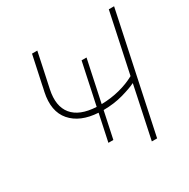

<svg xmlns="http://www.w3.org/2000/svg" viewBox="-161 -860 991 1007"><g transform="rotate(-30 335.0 -356.5)"><path d="M275 -107.5Q284.5 -151.5 293 -192Q301.5 -232.5 309 -267.5L309.5 -270Q201.5 -276.5 148.2 -338Q95 -399.5 118 -507Q120.5 -517.5 122.5 -527Q124.5 -536.5 126.5 -547Q136.5 -593 144.5 -631Q152.5 -669 162 -713H194Q184.5 -667 175.5 -625.2Q166.5 -583.5 156 -534L149.5 -503.5Q130 -411 172.5 -358.8Q215 -306.5 316 -301.5L335.5 -392.5Q343 -428 351.5 -468.2Q360 -508.5 369.5 -552.5H399.5Q390 -508.5 381.5 -468.2Q373 -428 365.5 -392.5L346 -301Q403 -302 455.5 -315.5Q508 -329 550.5 -352.5L576 -472.5Q590.5 -539.5 602.5 -597.2Q614.5 -655 627 -713H659Q646.5 -654.5 634.5 -597Q622.5 -539.5 608 -472L558.5 -238.5Q544.5 -173 532.8 -117Q521 -61 508 0H476Q489 -61 500.8 -117Q512.5 -173 526.5 -238.5L542.5 -315Q512 -300 458.2 -284.8Q404.5 -269.5 339.5 -269L339 -267.5Q331.5 -232.5 323 -192Q314.5 -151.5 305 -107.5Z"/></g></svg>

Font: Commissioner Thin
Style: Italic
Weight: 100
Italic angle: -12°
Designer: Kostas Bartsokas
Foundry: Kostas Bartsokas
Version: Version 1.000; ttfautohint (v1.8.3)